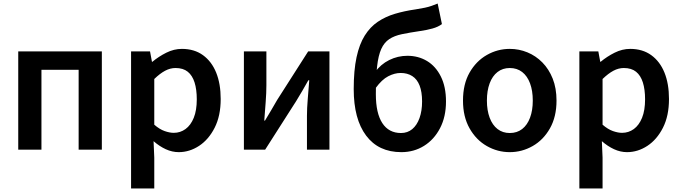

<svg xmlns="http://www.w3.org/2000/svg" viewBox="-20 -845 3845 1084"><path d="M83 0V-555H555V0H424V-451H214V0Z M720 219V-555H827L838 -496H840Q876 -526 919 -547.5Q962 -569 1007 -569Q1077 -569 1126 -533.5Q1175 -498 1200.5 -435Q1226 -372 1226 -286Q1226 -191 1192 -124Q1158 -57 1104 -21.5Q1050 14 989 14Q952 14 916 -2.5Q880 -19 847 -48L851 45V219ZM961 -95Q998 -95 1027.5 -116.5Q1057 -138 1074 -180Q1091 -222 1091 -284Q1091 -340 1078.5 -379.5Q1066 -419 1040 -440Q1014 -461 971 -461Q941 -461 912 -445.5Q883 -430 851 -399V-141Q881 -115 909.5 -105Q938 -95 961 -95Z M1357 0V-555H1484V-364Q1484 -322 1480 -269Q1476 -216 1472 -164H1476Q1491 -189 1511 -222.5Q1531 -256 1545 -281L1720 -555H1840V0H1713V-191Q1713 -233 1717.5 -286Q1722 -339 1726 -392H1721Q1707 -367 1687 -332.5Q1667 -298 1652 -274L1477 0Z M2246 14Q2117 14 2047 -79.5Q1977 -173 1977 -342Q1977 -448 1993 -522Q2009 -596 2039.5 -644.5Q2070 -693 2113 -722Q2156 -751 2209.5 -767Q2263 -783 2326 -792Q2358 -797 2379 -801.5Q2400 -806 2417 -812Q2434 -818 2451 -825L2475 -709Q2454 -693 2421.5 -684Q2389 -675 2353 -670Q2292 -661 2249 -652Q2206 -643 2177.5 -624Q2149 -605 2132.5 -568.5Q2116 -532 2109 -470Q2102 -408 2102 -313Q2102 -206 2138.5 -150Q2175 -94 2244 -94Q2281 -94 2307.5 -116Q2334 -138 2348.5 -178.5Q2363 -219 2363 -272Q2363 -326 2349 -362Q2335 -398 2307.5 -415.5Q2280 -433 2242 -433Q2208 -433 2172 -414.5Q2136 -396 2101 -348L2096 -436Q2129 -482 2177.5 -506Q2226 -530 2280 -530Q2342 -530 2391 -500.5Q2440 -471 2469 -413Q2498 -355 2498 -272Q2498 -186 2464.5 -121.5Q2431 -57 2374 -21.5Q2317 14 2246 14Z M2858 14Q2789 14 2728.5 -20.5Q2668 -55 2631 -120.5Q2594 -186 2594 -277Q2594 -370 2631 -435Q2668 -500 2728.5 -534.5Q2789 -569 2858 -569Q2910 -569 2957.5 -549.5Q3005 -530 3042 -492.5Q3079 -455 3100.5 -401Q3122 -347 3122 -277Q3122 -186 3085 -120.5Q3048 -55 2987.5 -20.5Q2927 14 2858 14ZM2858 -94Q2899 -94 2928 -116.5Q2957 -139 2972.5 -180.5Q2988 -222 2988 -277Q2988 -333 2972.5 -374.5Q2957 -416 2928 -438.5Q2899 -461 2858 -461Q2818 -461 2789 -438.5Q2760 -416 2744.5 -374.5Q2729 -333 2729 -277Q2729 -222 2744.5 -180.5Q2760 -139 2789 -116.5Q2818 -94 2858 -94Z M3251 219V-555H3358L3369 -496H3371Q3407 -526 3450 -547.5Q3493 -569 3538 -569Q3608 -569 3657 -533.5Q3706 -498 3731.5 -435Q3757 -372 3757 -286Q3757 -191 3723 -124Q3689 -57 3635 -21.5Q3581 14 3520 14Q3483 14 3447 -2.5Q3411 -19 3378 -48L3382 45V219ZM3492 -95Q3529 -95 3558.5 -116.5Q3588 -138 3605 -180Q3622 -222 3622 -284Q3622 -340 3609.5 -379.5Q3597 -419 3571 -440Q3545 -461 3502 -461Q3472 -461 3443 -445.5Q3414 -430 3382 -399V-141Q3412 -115 3440.5 -105Q3469 -95 3492 -95Z"/></svg>

Font: Noto Sans TC SemiBold
Style: Regular
Weight: 600
Designer: Ryoko NISHIZUKA  (kana, bopomofo & ideographs); Paul D. Hunt (Latin, Greek & Cyrillic); Sandoll Communications , Soo-you
Foundry: Adobe
Version: Version 2.004-H2;hotconv 1.0.118;makeotfexe 2.5.65603